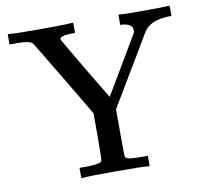

<svg xmlns="http://www.w3.org/2000/svg" viewBox="-77 -766 904 849"><g transform="rotate(-10 375.0 -341.5)"><path d="M518 0Q502 -3 374 -3Q248 -3 232 0H221V-46H254Q313 -47 321 -58Q324 -62 324 -167V-273L221 -446Q117 -620 114 -623Q100 -637 52 -637H31H11V-683H20Q36 -680 148 -680Q272 -680 294 -683H305V-637H287Q239 -636 236 -621Q236 -619 321 -475L407 -332L483 -460Q561 -591 561 -592Q563 -595 563 -604Q563 -633 517 -637H508V-683H517Q528 -681 626 -681Q695 -681 731 -683H738V-637H723Q640 -633 613 -588Q612 -587 517 -427L425 -273V-169Q425 -64 427 -60Q430 -52 444 -49Q459 -46 506 -46H528V0Z"/></g></svg>

Font: KaTeX_Main
Style: Regular
Weight: 400
Version: Version 1.1; ttfautohint (v1.3)